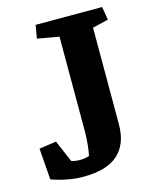

<svg xmlns="http://www.w3.org/2000/svg" viewBox="-104 -731 646 810"><g transform="rotate(-15 219.0 -325.5)"><path d="M360.8 -164.1Q360.8 -78.6 311.3 -33.9Q261.7 10.7 159.7 10.7Q124 10.7 86.4 3.2Q48.8 -4.4 21 -15.1L10.7 -151.9L85.4 -162.6L126.5 -66.9Q144 -61.5 164.1 -61.5Q175.8 -61.5 187 -63.5Q198.2 -65.4 204.1 -67.9Q208 -82 211.2 -113Q214.4 -144 214.4 -180.2V-586.4L120.1 -603L129.9 -660.6H420.4L430.2 -603L360.8 -586.4Z"/></g></svg>

Font: Noticia Text
Style: Bold
Weight: 700
Designer: JM Sole
Foundry: JM Sole
Version: Version 1.003